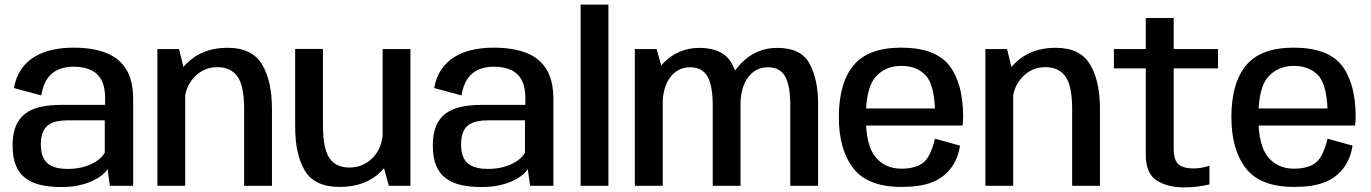

<svg xmlns="http://www.w3.org/2000/svg" viewBox="-20 -805 5942 832"><path d="M245.5 5.5Q287.5 5.5 321.2 -1.8Q355 -9 380.5 -21Q406 -33 422.5 -46.5Q439 -60 446 -73L456 0H557V-375Q557 -456 527 -504.8Q497 -553.5 439.2 -576Q381.5 -598.5 298 -598.5Q249.5 -598.5 206.8 -589Q164 -579.5 129.8 -559Q95.5 -538.5 72.2 -505Q49 -471.5 40.5 -423.5L159 -391.5Q166 -437 185.5 -464.5Q205 -492 233.8 -504Q262.5 -516 298.5 -516Q341 -516 371.8 -502.5Q402.5 -489 419 -459.2Q435.5 -429.5 435.5 -381V-350.5H244Q195 -350.5 156 -341.8Q117 -333 90 -313Q63 -293 48.8 -259.2Q34.5 -225.5 34.5 -175Q34.5 -122 49.2 -87Q64 -52 91.8 -31.8Q119.5 -11.5 158.2 -3Q197 5.5 245.5 5.5ZM272 -73Q248 -73 227 -77.8Q206 -82.5 190.2 -94Q174.5 -105.5 165.8 -126Q157 -146.5 157 -179Q157 -211.5 165.8 -232.2Q174.5 -253 190 -264Q205.5 -275 226.8 -279.2Q248 -283.5 272.5 -283.5H434V-143.5Q425 -126 402.8 -109.8Q380.5 -93.5 347.5 -83.2Q314.5 -73 272 -73Z M662 0H782.5V-482.5L756 -592.5H662ZM1038 0H1158.5V-332Q1158.5 -455 1115.2 -526.5Q1072 -598 966 -598Q857.5 -598 789 -530.2Q720.5 -462.5 720.5 -388L779 -354.5Q779 -424 820.5 -469Q862 -514 921.5 -514Q980 -514 1009 -473.5Q1038 -433 1038 -331Z M1665 0H1758.5V-592.5H1638V-98.5ZM1379.5 -593H1259V-257Q1259 -134.5 1301.5 -64.8Q1344 5 1451.5 5Q1566 5 1632 -63Q1698 -131 1698 -205L1638.5 -236Q1638.5 -167 1596.8 -123Q1555 -79 1494.5 -79Q1436 -79 1407.8 -119.5Q1379.5 -160 1379.5 -262Z M2066.5 5.5Q2108.5 5.5 2142.2 -1.8Q2176 -9 2201.5 -21Q2227 -33 2243.5 -46.5Q2260 -60 2267 -73L2277 0H2378V-375Q2378 -456 2348 -504.8Q2318 -553.5 2260.2 -576Q2202.5 -598.5 2119 -598.5Q2070.5 -598.5 2027.8 -589Q1985 -579.5 1950.8 -559Q1916.5 -538.5 1893.2 -505Q1870 -471.5 1861.5 -423.5L1980 -391.5Q1987 -437 2006.5 -464.5Q2026 -492 2054.8 -504Q2083.5 -516 2119.5 -516Q2162 -516 2192.8 -502.5Q2223.5 -489 2240 -459.2Q2256.5 -429.5 2256.5 -381V-350.5H2065Q2016 -350.5 1977 -341.8Q1938 -333 1911 -313Q1884 -293 1869.8 -259.2Q1855.5 -225.5 1855.5 -175Q1855.5 -122 1870.2 -87Q1885 -52 1912.8 -31.8Q1940.5 -11.5 1979.2 -3Q2018 5.5 2066.5 5.5ZM2093 -73Q2069 -73 2048 -77.8Q2027 -82.5 2011.2 -94Q1995.5 -105.5 1986.8 -126Q1978 -146.5 1978 -179Q1978 -211.5 1986.8 -232.2Q1995.5 -253 2011 -264Q2026.5 -275 2047.8 -279.2Q2069 -283.5 2093.5 -283.5H2255V-143.5Q2246 -126 2223.8 -109.8Q2201.5 -93.5 2168.5 -83.2Q2135.5 -73 2093 -73Z M2496 0H2616.5V-785H2496Z M2731 0H2852V-496.5L2825.5 -592.5H2731ZM3068.5 0H3189V-357.5Q3189 -459 3152 -528.2Q3115 -597.5 3010 -597.5Q2917.5 -597.5 2852.2 -529.2Q2787 -461 2787 -375L2851 -345.5Q2851 -426 2884 -469.8Q2917 -513.5 2970.5 -513.5Q3022.5 -513.5 3045.5 -473.8Q3068.5 -434 3068.5 -348.5ZM3404.5 0H3525V-357.5Q3525 -458.5 3488.8 -528Q3452.5 -597.5 3347.5 -597.5Q3255 -597.5 3189.5 -528.5Q3124 -459.5 3124 -375L3188.5 -345.5Q3188.5 -426 3221.5 -469.8Q3254.5 -513.5 3307.5 -513.5Q3360 -513.5 3382.2 -473.8Q3404.5 -434 3404.5 -348.5Z M3887 5V-74Q3814.5 -74 3773.5 -125Q3732 -175 3732 -297Q3732 -425 3774.5 -472Q3817 -519.5 3885.5 -519.5Q3955.5 -519.5 3994.5 -475Q4027 -434.5 4031.5 -335H3719.5V-261H4151Q4153.5 -278 4153.5 -298.5Q4153.5 -444.5 4093 -522Q4032 -598.5 3885 -598.5Q3742.5 -598.5 3679 -522Q3615 -445.5 3615 -297.5Q3615 -156 3678 -75.5Q3740 5 3887 5ZM3887 -74V5Q3966.5 5 4016 -14Q4066 -32.5 4098.5 -73.5Q4131 -114 4140 -174L4031.5 -204Q4022.5 -164 4006 -132Q3989.5 -100.5 3959 -87Q3928.5 -74 3887 -74Z M4250 0H4370.5V-482.5L4344 -592.5H4250ZM4626 0H4746.5V-332Q4746.5 -455 4703.2 -526.5Q4660 -598 4554 -598Q4445.5 -598 4377 -530.2Q4308.5 -462.5 4308.5 -388L4367 -354.5Q4367 -424 4408.5 -469Q4450 -514 4509.5 -514Q4568 -514 4597 -473.5Q4626 -433 4626 -331Z M5109 7Q5167.5 7 5221 -6V-87Q5186 -75 5149.5 -75Q5110 -75 5088 -92Q5066 -109 5066 -161.5V-508.5H5258V-592.5H5066V-727H4945V-592.5H4807V-508.5H4945V-134Q4945 -53.5 4992.2 -23.2Q5039.5 7 5109 7Z M5588 5V-74Q5515.5 -74 5474.5 -125Q5433 -175 5433 -297Q5433 -425 5475.5 -472Q5518 -519.5 5586.5 -519.5Q5656.5 -519.5 5695.5 -475Q5728 -434.5 5732.5 -335H5420.5V-261H5852Q5854.5 -278 5854.5 -298.5Q5854.5 -444.5 5794 -522Q5733 -598.5 5586 -598.5Q5443.5 -598.5 5380 -522Q5316 -445.5 5316 -297.5Q5316 -156 5379 -75.5Q5441 5 5588 5ZM5588 -74V5Q5667.5 5 5717 -14Q5767 -32.5 5799.5 -73.5Q5832 -114 5841 -174L5732.5 -204Q5723.5 -164 5707 -132Q5690.5 -100.5 5660 -87Q5629.5 -74 5588 -74Z"/></svg>

Font: Anybody Thin Medium
Style: Regular
Weight: 500
Version: Version 1.113;gftools[0.9.25]